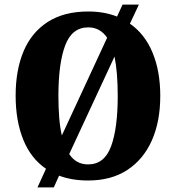

<svg xmlns="http://www.w3.org/2000/svg" viewBox="-20 -775 765 835"><path d="M180 -41Q114 -86 81 -168Q48 -250 48 -359Q48 -470 82.5 -552Q117 -634 187.5 -679.5Q258 -725 364 -725Q399 -725 430 -719.5Q461 -714 489 -703L513 -755H584L545 -672Q610 -627 643.5 -546Q677 -465 677 -358Q677 -247 640.5 -164.5Q604 -82 534 -36Q464 10 363 10Q293 10 237 -11L214 40H143ZM446 -611Q415 -656 364 -656Q293 -656 263.5 -577.5Q234 -499 234 -358Q234 -307 237.5 -263.5Q241 -220 249 -186ZM363 -60Q434 -60 463 -138.5Q492 -217 492 -358Q492 -409 488.5 -452Q485 -495 478 -529L281 -105Q311 -60 363 -60Z"/></svg>

Font: Noto Serif Hebrew Condensed Black
Style: Regular
Weight: 900
Width: 3
Designer: Monotype Design Team
Foundry: Monotype Imaging Inc.
Version: Version 2.004; ttfautohint (v1.8.4.7-5d5b)